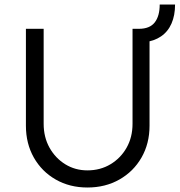

<svg xmlns="http://www.w3.org/2000/svg" viewBox="-20 -829 800 855"><path d="M369.3 6Q290.3 6 228.2 -29.5Q166.1 -65 130.7 -127.3Q95.4 -189.7 95.4 -269V-700.7H174.4V-278Q174.4 -218.2 200.4 -171.5Q226.5 -124.8 270.5 -97.6Q314.6 -70.3 369.3 -70.3Q426.7 -70.3 472.1 -97.6Q517.5 -124.8 543.9 -171.5Q570.2 -218.2 570.2 -278V-700.7H598.5Q646.8 -700.7 669 -729.1Q691.2 -757.6 691.2 -808.9H759.6Q759.6 -760.7 743.8 -724.4Q728 -688.1 697.1 -667Q666.3 -645.9 621.3 -640.6L645.9 -679.4V-269Q645.9 -189.7 610.1 -127.3Q574.3 -65 511.6 -29.5Q449 6 369.3 6Z"/></svg>

Font: Lexend Medium
Style: Regular
Weight: 500
Designer: Bonnie Shaver-Troup, Thomas Jockin
Foundry: Lexend
Version: Version 1.005